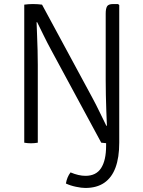

<svg xmlns="http://www.w3.org/2000/svg" viewBox="-20 -706 710 950"><path d="M329 147Q369 164 403 164Q455.5 164 480.2 125.8Q505 87.5 505 15V-15H570V0Q570 73.5 551.5 123.2Q533 173 495.8 198.5Q458.5 224 402 224Q383.5 224 356 218.2Q328.5 212.5 306 202Q309 185.5 314.5 172.2Q320 159 329 147ZM100 -683Q109 -684.5 121.2 -685.2Q133.5 -686 143 -686Q154.5 -686 166.8 -685.2Q179 -684.5 188 -683L168 -596H161Q162 -566 163.5 -530.2Q165 -494.5 166 -457Q167 -419.5 167 -385V0Q158.5 1.5 150 2.2Q141.5 3 133 3Q124.5 3 116.2 2.2Q108 1.5 100 0ZM233 -459Q213.5 -495 197 -528.8Q180.5 -562.5 164 -596L128.5 -639L188 -683L436 -224Q455.5 -188 472.5 -152.5Q489.5 -117 506 -84L532.5 -57.5L481 0ZM570 -681V0Q561 1.5 548.8 2.2Q536.5 3 526 3Q515.5 3 502.8 2.2Q490 1.5 481 0L502 -84H509Q507.5 -120 506 -158.5Q504.5 -197 503.8 -235.2Q503 -273.5 503 -308V-639Q503 -662.5 509.5 -674.2Q516 -686 540 -686H564Z"/></svg>

Font: Signika Negative Light
Style: Regular
Weight: 300
Designer: Anna Giedry
Foundry: Anna Giedry
Version: Version 2.001